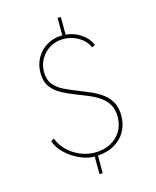

<svg xmlns="http://www.w3.org/2000/svg" viewBox="-154 -1067 1064 1308"><g transform="rotate(-15 378.0 -412.5)"><path d="M381 138H404V14Q471.5 10 522 -19Q572.5 -48 600.2 -96.8Q628 -145.5 628 -208.5Q628 -263.5 607.8 -301.2Q587.5 -339 553 -365.2Q518.5 -391.5 474.5 -411Q430.5 -430.5 383 -449Q335.5 -467.5 292.5 -488.5Q249.5 -509.5 222.8 -543Q196 -576.5 196 -630.5Q196 -680.5 220 -722.2Q244 -764 285.8 -789Q327.5 -814 381.5 -814Q440 -814 488.8 -784.2Q537.5 -754.5 556 -708L579 -720Q559 -768.5 510.5 -801.2Q462 -834 404 -839V-963H381V-840Q321.5 -840 273.8 -812.5Q226 -785 198.5 -737.5Q171 -690 171 -630Q171 -569 198.8 -531.5Q226.5 -494 271.5 -470Q316.5 -446 369 -426Q412 -409.5 453.5 -392Q495 -374.5 528.5 -350.8Q562 -327 582 -292.5Q602 -258 602 -207Q602 -147.5 574 -103.2Q546 -59 498.5 -35Q451 -11 392.5 -11Q338.5 -11 288.2 -31.8Q238 -52.5 200 -89.5Q162 -126.5 144 -175L122 -164Q131 -130.5 157.2 -98.8Q183.5 -67 220.5 -41.2Q257.5 -15.5 299.5 -0.2Q341.5 15 381 15Z"/></g></svg>

Font: Spartan Thin
Style: Regular
Weight: 100
Designer: Matt Bailey, Mirko Velimirovic
Foundry: Matt Bailey
Version: Version 1.003; ttfautohint (v1.8.3)